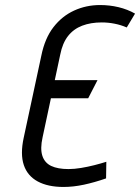

<svg xmlns="http://www.w3.org/2000/svg" viewBox="-20 -731 556 762"><path d="M155 -341H330L367 -413H170ZM483 -622 516 -677Q486 -694 450.5 -702.5Q415 -711 377 -711Q322 -711 274 -689Q226 -667 192 -623Q158 -579 144 -510L74 -184Q60 -119 74.5 -76Q89 -33 129.5 -11Q170 11 232 11Q271 11 313 2Q355 -7 401 -23L402 -89Q380 -82 354.5 -75.5Q329 -69 302 -64.5Q275 -60 252 -60Q209 -60 183 -72.5Q157 -85 148 -113Q139 -141 149 -186L219 -514Q228 -560 250 -588Q272 -616 306 -629Q340 -642 384 -642Q409 -642 434.5 -637Q460 -632 483 -622Z"/></svg>

Font: Advent Pro Medium
Style: Italic
Weight: 500
Italic angle: -12°
Version: Version 3.000